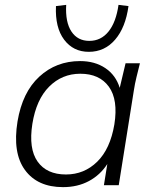

<svg xmlns="http://www.w3.org/2000/svg" viewBox="-20 -761 631 789"><path d="M239 8Q134 8 82.5 -62.5Q31 -133 52 -262Q72 -382 141.5 -446Q211 -510 309 -510Q370 -510 413 -481Q456 -452 472 -400L496 -501H555Q548 -473 541 -444.5Q534 -416 530 -389L468 0H407L421 -87Q392 -42 345.5 -17Q299 8 239 8ZM251 -44Q326 -44 379.5 -96.5Q433 -149 450 -250Q466 -351 427.5 -404.5Q389 -458 310 -458Q235 -458 182 -405Q129 -352 113 -252Q97 -150 134.5 -97Q172 -44 251 -44ZM345 -548Q281 -548 243.5 -598Q206 -648 210 -736L252 -741Q248 -670 273.5 -631.5Q299 -593 347 -593Q395 -593 426 -631.5Q457 -670 467 -741L508 -736Q496 -648 453 -598Q410 -548 345 -548Z"/></svg>

Font: Mulish Light
Style: Italic
Weight: 300
Italic angle: -9°
Designer: Vernon Adams
Foundry: Vernon Adams
Version: Version 3.603; ttfautohint (v1.8.3)